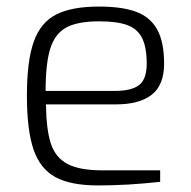

<svg xmlns="http://www.w3.org/2000/svg" viewBox="-20 -559 582 585"><path d="M62 -268Q62 -374 83 -432.5Q104 -491 151.5 -515Q199 -539 282 -539Q352 -539 395 -523Q438 -507 459 -469Q480 -431 480 -365Q480 -300 442.5 -270.5Q405 -241 334 -241H120Q121 -164 135 -121.5Q149 -79 185.5 -59.5Q222 -40 292 -40H468V-5Q369 6 279 6Q195 6 148.5 -19.5Q102 -45 82 -104Q62 -163 62 -268ZM330 -282Q381 -282 404 -300Q427 -318 427 -365Q427 -415 413 -443Q399 -471 368 -482.5Q337 -494 282 -494Q217 -494 182.5 -475.5Q148 -457 133.5 -412Q119 -367 119 -282Z"/></svg>

Font: Exo Light
Style: Regular
Weight: 300
Designer: Natanael Gama
Foundry: Natanael Gama
Version: Version 1.500; ttfautohint (v1.6)